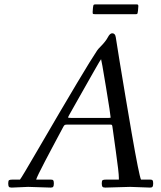

<svg xmlns="http://www.w3.org/2000/svg" viewBox="-20 -840 728 866"><path d="M597.9 -820.1Q604 -820.1 604 -812.6Q604 -805.2 602.4 -792Q600.8 -778.8 599.1 -777.5Q597.4 -776.1 593 -776.1H408Q400.1 -776.1 399 -777.8Q397.9 -779.5 397.9 -786.3Q397.9 -793 399.3 -804.6Q400.6 -816.2 402.3 -818.1Q404.1 -820.1 409.9 -820.1ZM106.9 2.9 33 6.1Q22.7 6.1 19.9 2.2Q17.1 -1.7 17.1 -13.3Q17.1 -24.9 21.1 -27.5Q25.1 -30 38.1 -30H70.1Q77.9 -39.3 147.5 -159.2Q369.9 -541.3 418 -612.1Q423.1 -619.6 432.6 -628.9Q456.8 -653.3 466.3 -671.6Q475.8 -689.9 486.1 -689.9Q499.8 -689.9 502.2 -671.8Q504.6 -653.6 519.3 -564.8Q533.9 -476.1 546.5 -401.1Q559.1 -326.2 574.2 -238.3Q607.4 -47.9 616 -30H657Q665.5 -30 668.2 -26.6Q670.9 -23.2 670.9 -12.7Q670.9 -2.2 668.2 2Q665.5 6.1 657 6.1L566.9 2.9L455.1 6.1Q444.8 6.1 441.9 2.1Q439 -2 439 -13.4Q439 -24.9 443 -27.5Q447 -30 460 -30H516.1V-38.1Q516.1 -61.5 502.4 -158.1Q488.8 -254.6 487.7 -264Q486.6 -273.4 485.1 -275.8Q483.6 -278.1 477.1 -278.1H283.9Q274.9 -278.1 272 -276.2Q269 -274.4 265.9 -268.6Q262.7 -262.7 243.7 -227.1Q224.6 -191.4 212.3 -168.1Q200 -144.8 182.6 -111.8Q147 -43.7 143.1 -30H209Q217.5 -30 220.2 -26.6Q222.9 -23.2 222.9 -12.7Q222.9 -2.2 220.2 2Q217.5 6.1 209 6.1ZM302 -308.1H469Q479 -308.1 479 -310.1Q479 -320.3 458.1 -446.7Q437.3 -573 435.9 -573Q434.6 -573 403.4 -518.1Q372.3 -463.1 335.7 -398.6Q299.1 -334 293.1 -323.2Q287.1 -312.5 287.1 -310.3Q287.1 -308.1 302 -308.1Z"/></svg>

Font: Fanwood Text
Style: Italic
Weight: 400
Italic angle: -9°
Version: Version 1.101